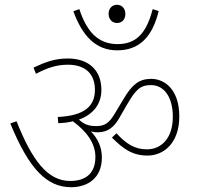

<svg xmlns="http://www.w3.org/2000/svg" viewBox="-20 -876 826 801"><path d="M433 -818C433 -794 450 -780 468 -780C487 -780 503 -793 503 -818C503 -840 489 -856 468 -856C448 -856 433 -841 433 -818ZM642 -830 617 -838C591 -738 549 -692 470 -692C388 -692 341 -746 311 -838L286 -829C323 -728 378 -666 469 -666C562 -666 616 -723 642 -830ZM405 -219C405 -261 389 -297 359 -328C368 -325 377 -324 388 -324C431 -324 457 -348 476 -381L509 -438C546 -502 565 -521 610 -521C663 -521 701 -473 701 -389C701 -299 653 -253 593 -253C543 -253 507 -275 466 -320L447 -302C492 -257 531 -227 595 -227C665 -227 728 -281 728 -390C728 -505 665 -547 611 -547C560 -547 531 -523 496 -464L460 -404C437 -365 419 -350 382 -350C347 -350 331 -358 309 -377C371 -399 403 -444 403 -501C403 -583 350 -632 263 -632C210 -632 171 -618 120 -594L130 -568C177 -593 216 -606 263 -606C335 -606 376 -569 376 -501C376 -430 328 -393 221 -388L223 -362C245 -363 266 -365 284 -370C341 -328 378 -279 378 -221C378 -148 332 -121 273 -121C179 -121 115 -205 49 -370L23 -361C102 -169 176 -95 277 -95C342 -95 405 -130 405 -219Z"/></svg>

Font: Noto Sans Devanagari UI Thin
Style: Regular
Weight: 100
Designer: Jelle Bosma - Monotype Design Team
Foundry: Monotype Imaging Inc.
Version: Version 2.004